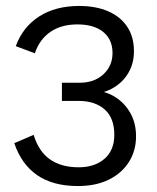

<svg xmlns="http://www.w3.org/2000/svg" viewBox="-20 -614 528 645"><path d="M242 11Q158 11 105 -25.5Q52 -62 28 -133L93 -161Q110 -105 148 -78.5Q186 -52 244 -52Q298 -52 331 -80.5Q364 -109 364 -161Q364 -218 331.5 -246.5Q299 -275 244 -275H188V-336H247Q297 -336 327.5 -364.5Q358 -393 358 -436Q358 -481 327 -506.5Q296 -532 240 -532Q186 -532 149.5 -507Q113 -482 97 -435L33 -459Q57 -524 112 -559Q167 -594 246 -594Q302 -594 343.5 -576Q385 -558 407.5 -524Q430 -490 430 -442Q430 -402 412 -370.5Q394 -339 362.5 -320Q331 -301 291 -298V-311Q333 -309 365.5 -289Q398 -269 417.5 -235Q437 -201 437 -156Q437 -107 412.5 -69Q388 -31 344.5 -10Q301 11 242 11Z"/></svg>

Font: Rokkitt SemiBold
Style: Regular
Weight: 400
Version: Version 3.103